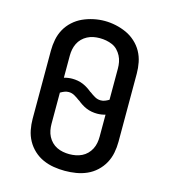

<svg xmlns="http://www.w3.org/2000/svg" viewBox="-112 -835 824 933"><g transform="rotate(15 300.0 -369.0)"><path d="M300 8Q272 8 244 3.5Q216 -1 190 -12.5Q164 -24 143 -43.5Q122 -63 108.5 -87.5Q95 -112 89.5 -140Q84 -168 84 -196V-539Q84 -567 89.5 -595Q95 -623 108.5 -647.5Q122 -672 143.5 -691.5Q165 -711 190.5 -722.5Q216 -734 244 -740Q272 -746 300 -746Q328 -746 356 -740Q384 -734 409.5 -722.5Q435 -711 456.5 -691.5Q478 -672 491.5 -647.5Q505 -623 510.5 -595Q516 -567 516 -539V-196Q516 -168 510.5 -140Q505 -112 491.5 -87.5Q478 -63 457 -43.5Q436 -24 410 -12.5Q384 -1 356 3.5Q328 8 300 8ZM380 -368Q391 -368 401 -372Q411 -376 421 -382V-539Q421 -555 418 -571Q415 -587 407.5 -601.5Q400 -616 388.5 -628Q377 -640 362 -646.5Q347 -653 331 -656Q315 -659 298 -659Q282 -659 266.5 -656Q251 -653 236.5 -645.5Q222 -638 210.5 -626.5Q199 -615 192 -600.5Q185 -586 182 -570.5Q179 -555 179 -539V-428Q189 -431 199.5 -432.5Q210 -434 220 -434Q234 -434 248 -431.5Q262 -429 275 -423.5Q288 -418 299.5 -410.5Q311 -403 322 -394H323Q336 -384 350 -376Q364 -368 380 -368ZM300 -76Q316 -76 332 -79Q348 -82 362.5 -89Q377 -96 388.5 -107.5Q400 -119 407.5 -133.5Q415 -148 418 -164Q421 -180 421 -196V-307Q411 -304 400.5 -302.5Q390 -301 380 -301Q366 -301 352 -303.5Q338 -306 325 -311.5Q312 -317 300.5 -324.5Q289 -332 278 -341H277Q264 -351 250 -359Q236 -367 220 -367Q209 -367 199 -363Q189 -359 179 -353V-196Q179 -180 182 -164Q185 -148 192.5 -133.5Q200 -119 211.5 -107.5Q223 -96 237.5 -89Q252 -82 268 -79Q284 -76 300 -76Z"/></g></svg>

Font: Iosevka Curly Slab MdEx
Style: Regular
Weight: 500
Width: 7
Monospace: yes
Designer: Belleve Invis
Foundry: Belleve Invis
Version: Version 11.1.0; ttfautohint (v1.8.3)